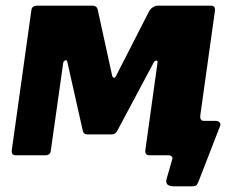

<svg xmlns="http://www.w3.org/2000/svg" viewBox="-20 -550 842 680"><path d="M597 110Q563 110 570 84L590 14Q592 8 588 4Q584 0 577 0H538L547 -122H684L689 -140Q688 -122 702 -122H742Q753 -122 758 -116.5Q763 -111 758 -100L685 88Q681 99 677 104.5Q673 110 658 110ZM36 0Q19 0 22 -20L91 -513Q92 -530 113 -530H306Q323 -530 326 -516L377 -283Q379 -275 383.5 -274.5Q388 -274 392 -283L507 -508Q512 -518 521 -524Q530 -530 540 -530H727Q744 -530 741 -510L672 -17Q671 0 650 0H509Q492 0 495 -20L538 -329Q539 -336 533.5 -335.5Q528 -335 524 -328L396 -88Q389 -74 376 -74H289Q276 -74 273 -88L219 -328Q218 -338 212 -336.5Q206 -335 204 -328L160 -17Q159 0 139 0Z"/></svg>

Font: Libre Franklin ExtraBold
Style: Italic
Weight: 800
Italic angle: -8°
Designer: Pablo Impallari, Rodrigo Fuenzalida, Nhung Nguyen
Foundry: Impallari Type
Version: Version 3.000